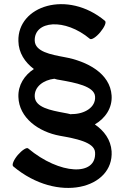

<svg xmlns="http://www.w3.org/2000/svg" viewBox="-20 -598 600 929"><path d="M44 207C260 388 531 314 520 134C516 78 484 35 439 4C490 -26 524 -76 520 -136C513 -243 402 -302 290 -322C226 -334 150 -348 148 -401C145 -498 293 -512 415 -410C423 -404 445 -418 465 -442C485 -466 496 -490 488 -497C306 -649 64 -570 69 -399C70 -343 100 -297 144 -264C98 -234 67 -186 69 -129C72 -28 166 40 270 59C343 72 437 89 440 139C448 256 269 248 116 120C109 114 87 128 66 152C46 176 36 200 44 207ZM290 -52C226 -64 150 -78 148 -131C146 -179 191 -211 243 -217C252 -214 261 -212 270 -211C343 -198 437 -181 440 -131C444 -78 388 -46 329 -46C327 -46 325 -46 323 -45C312 -48 301 -50 290 -52Z"/></svg>

Font: Nupuram SemiBold
Style: Regular
Weight: 600
Designer: Santhosh Thottingal (santhosh.thottingal@gmail.com)
Foundry: SMC
Version: Version 1.000